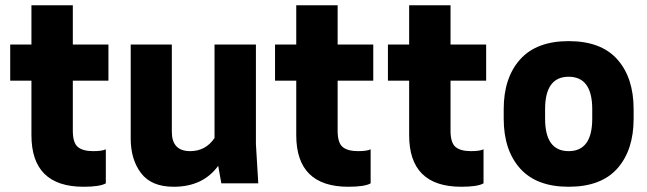

<svg xmlns="http://www.w3.org/2000/svg" viewBox="-20 -700 2469 733"><path d="M258 -530H394V-392H258V-201Q258 -155 277 -139Q296 -123 336 -123Q370 -123 384 -130V0Q361 13 299 13Q100 13 100 -184V-392H19V-530H100V-680H258Z M479 -530H636V-197Q636 -123 706 -123Q765 -123 799 -173V-530H957V-150L966 0H825L813 -67Q755 13 643 13Q558 13 518.5 -39Q479 -91 479 -171Z M1269 -530H1405V-392H1269V-201Q1269 -155 1288 -139Q1307 -123 1347 -123Q1381 -123 1395 -130V0Q1372 13 1310 13Q1111 13 1111 -184V-392H1030V-530H1111V-680H1269Z M1700 -530H1836V-392H1700V-201Q1700 -155 1719 -139Q1738 -123 1778 -123Q1812 -123 1826 -130V0Q1803 13 1741 13Q1542 13 1542 -184V-392H1461V-530H1542V-680H1700Z M2151 13Q2028 13 1965.5 -57Q1903 -127 1903 -247V-283Q1903 -403 1965.5 -473Q2028 -543 2151 -543Q2275 -543 2337 -473Q2399 -403 2399 -283V-247Q2399 -127 2337 -57Q2275 13 2151 13ZM2241 -247V-283Q2241 -407 2151 -407Q2061 -407 2061 -283V-247Q2061 -123 2151 -123Q2241 -123 2241 -247Z"/></svg>

Font: Cooper Hewitt
Style: Bold
Weight: 711
Designer: Village Type and Design LLC
Foundry: Cooper Hewitt Smithsonian Design Museum
Version: 1.000